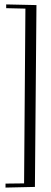

<svg xmlns="http://www.w3.org/2000/svg" viewBox="-20 -781 233 869"><path d="M8 -761V-744L95 -742L89 49L5 50V68L138 65L145 -758Z"/></svg>

Font: Bigelow Rules
Style: Regular
Weight: 400
Designer: Astigmatic (AOETI)
Foundry: Astigmatic (AOETI)
Version: Version 1.000